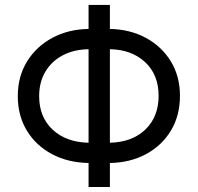

<svg xmlns="http://www.w3.org/2000/svg" viewBox="-20 -747 790 767"><path d="M419 -727.3V-631.4Q498.6 -630 562 -596.1Q625.4 -562.1 662.1 -502.5Q698.9 -442.8 698.9 -364.3Q698.9 -285.2 662.8 -225.3Q626.8 -165.5 563.6 -131.4Q500.4 -97.3 419 -95.9V0H333.8V-95.9Q252.1 -97.3 188.2 -131Q124.3 -164.8 87.7 -224.6Q51.1 -284.4 51.1 -362.9Q51.1 -441.8 88.4 -502Q125.7 -562.1 189.8 -596.2Q253.9 -630.3 333.8 -631.4V-727.3ZM333.8 -550.4Q275.2 -549.4 230.8 -526.1Q186.4 -502.8 161.4 -460.9Q136.4 -419 136.4 -362.9Q136.4 -279.1 190.5 -228.9Q244.7 -178.6 333.8 -176.8ZM419 -550.4V-176.8Q508.5 -179 561.1 -229.9Q613.6 -280.9 613.6 -364.3Q613.6 -448.5 559.7 -498.8Q505.7 -549 419 -550.4Z"/></svg>

Font: Inter Alia
Style: Regular
Weight: 400
Designer: Rasmus Andersson (Latin, Greek, Cyrillic etc.) and Evan from Shavian.info (Shavian, old style figures)
Foundry: Shavian.info
Version: Version 0.001;git-37ab20767